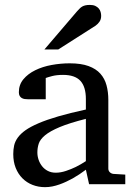

<svg xmlns="http://www.w3.org/2000/svg" viewBox="-20 -753 549 785"><path d="M331.1 -267.1Q263.7 -250 224.1 -233.4Q184.6 -216.8 164.3 -200Q144 -183.1 138.4 -165.8Q132.8 -148.4 132.8 -129.9Q132.8 -114.3 137.9 -99.4Q143.1 -84.5 152.6 -72.8Q162.1 -61 176 -54Q189.9 -46.9 208 -46.9Q228 -46.9 249.8 -54.2Q271.5 -61.5 289.6 -70.3Q310.5 -80.6 331.1 -94.2ZM344.2 0 331.1 -59.1Q304.7 -39.1 276.9 -23.4Q264.6 -16.6 251 -10.3Q237.3 -3.9 222.9 1.2Q208.5 6.3 193.6 9.3Q178.7 12.2 164.1 12.2Q136.7 12.2 113 2.9Q89.4 -6.3 71.8 -23.9Q54.2 -41.5 44.2 -66.4Q34.2 -91.3 34.2 -123Q34.2 -141.6 37.8 -158.2Q41.5 -174.8 52.7 -190.4Q64 -206.1 84.2 -220.5Q104.5 -234.9 137.5 -249Q170.4 -263.2 218 -277.1Q265.6 -291 331.1 -305.2V-348.1Q331.1 -398.4 308.6 -422.6Q286.1 -446.8 237.8 -446.8Q211.4 -446.8 192.9 -441.9Q174.3 -437 167 -434.1V-347.2H94.2Q87.4 -347.2 80.8 -348.1Q74.2 -349.1 68.8 -352.3Q63.5 -355.5 60.3 -361.1Q57.1 -366.7 57.1 -376Q57.1 -406.7 75.7 -429Q94.2 -451.2 124 -465.8Q153.8 -480.5 190.9 -487.3Q228 -494.1 265.1 -494.1Q311.5 -494.1 342 -482.9Q372.6 -471.7 390.4 -451.7Q408.2 -431.6 415.5 -404.3Q422.9 -377 422.9 -344.2V-64Q422.9 -54.7 429 -48.8Q435.1 -43 443.8 -42L492.2 -39.1V0ZM393.6 -688Q393.6 -674.3 387 -664.6Q380.4 -654.8 370.6 -647.9L218.3 -550.8H161.6L294.4 -706.1Q300.3 -712.4 305.2 -717.5Q310.1 -722.7 315.9 -726.1Q321.8 -729.5 329.3 -731.2Q336.9 -732.9 347.7 -732.9Q360.8 -732.9 369.6 -728.8Q378.4 -724.6 383.8 -718.3Q389.2 -711.9 391.4 -703.9Q393.6 -695.8 393.6 -688Z"/></svg>

Font: BabelStone Ogham Stemless
Style: Regular
Weight: 400
Designer: Andrew West
Foundry: BabelStone
Version: Version 2.02 March 14, 2022